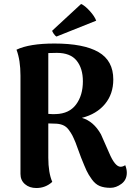

<svg xmlns="http://www.w3.org/2000/svg" viewBox="-20 -931 670 966"><path d="M264 -747Q258 -750 250 -761.5Q242 -773 243 -777L388 -911Q407 -903 431.5 -876Q456 -849 464 -827ZM610 -100Q618 -80 618 -62Q618 -26 591 -6Q564 14 536 14Q504 14 482 5Q460 -4 442.5 -28Q425 -52 415.5 -72.5Q406 -93 388 -138L360 -214Q350 -238 343.5 -250.5Q337 -263 325 -279Q313 -295 295.5 -302Q278 -309 254 -309L223 -310V-138Q223 -62 243 -16Q209 15 163 15Q128 15 105.5 -4.5Q83 -24 83 -56V-551Q83 -628 63 -681Q128 -712 254 -712Q401 -712 475.5 -669Q550 -626 550 -531Q550 -458 508 -407.5Q466 -357 392 -338Q451 -321 488 -255L529 -162Q558 -93 586 -92Q599 -92 610 -100ZM223 -358Q247 -356 261 -357Q328 -359 362.5 -405Q397 -451 397 -522Q397 -587 365.5 -626Q334 -665 266 -665Q235 -665 223 -664Z"/></svg>

Font: Arima Koshi Bold
Style: Regular
Weight: 700
Designer: Joana Correia and Natanael Gama
Foundry: NDISCOVER
Version: Version 1.019;PS 001.019;hotconv 1.0.88;makeotf.lib2.5.64775